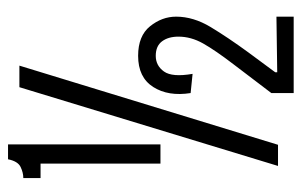

<svg xmlns="http://www.w3.org/2000/svg" viewBox="-160 -570 769 490"><g transform="rotate(-90 225.0 -324.5)"><path d="M53 -300V-606H16V-650Q30 -650 44.5 -657Q59 -664 64 -689H102V-300ZM47 0 248 -660H303L101 0ZM233 40V-17L306 -113Q342 -160 359.5 -191Q377 -222 377 -254Q377 -280 365 -296Q353 -312 328 -312Q303 -312 288 -291Q273 -270 282 -218L233 -223Q224 -280 248.5 -318.5Q273 -357 328 -357Q379 -357 403.5 -326.5Q428 -296 428 -260Q428 -216 401.5 -172Q375 -128 337 -76L286 -7V-2L428 -4V40Z"/></g></svg>

Font: Bricolage Grotesque 48pt Condensed ExtraLight
Style: Regular
Weight: 200
Width: 3
Designer: Mathieu Triay
Foundry: Atelier Triay
Version: Version 1.000; ttfautohint (v1.8.4.7-5d5b);gftools[0.9.32]